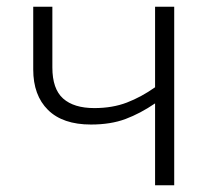

<svg xmlns="http://www.w3.org/2000/svg" viewBox="-20 -552 627 572"><path d="M136 -351Q136 -287 168 -258.5Q200 -230 261 -230Q315 -230 358 -246.5Q401 -263 442 -292V-532H499V0H442V-244Q398 -214 354 -197.5Q310 -181 251 -181Q167 -181 123 -224.5Q79 -268 79 -345V-532H136Z"/></svg>

Font: Noto Sans Light
Style: Regular
Weight: 300
Designer: Monotype Design Team
Foundry: Monotype Imaging Inc.
Version: Version 2.007